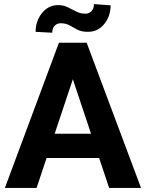

<svg xmlns="http://www.w3.org/2000/svg" viewBox="-20 -920 713 940"><path d="M354 -584 159.2 0H3.9L268.6 -710.9H367.2ZM514.2 0 319.3 -584 304.2 -710.9H404.3L670.4 0ZM507.8 -265.1V-146.5H128.9V-265.1ZM439.9 -899.9 521.5 -894Q521.5 -840.3 490.2 -802.2Q459 -764.2 410.6 -764.2Q379.4 -764.2 359.1 -774.7Q338.9 -785.2 320.8 -795.7Q302.7 -806.2 276.9 -806.2Q259.8 -806.2 247.8 -794.2Q235.8 -782.2 235.8 -759.8L154.3 -764.2Q154.3 -816.9 185.5 -856Q216.8 -895 264.6 -895Q290.5 -895 311.8 -884.5Q333 -874 353.5 -863.5Q374 -853 398.4 -853Q415.5 -853 427.7 -865.2Q439.9 -877.4 439.9 -899.9Z"/></svg>

Font: RobotoDEMO
Style: Regular
Weight: 400
Designer: Christian Robertson
Foundry: Google
Version: Version 2.136